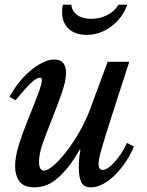

<svg xmlns="http://www.w3.org/2000/svg" viewBox="-20 -796 633 826"><path d="M169 -62Q185 -62 211 -84.5Q237 -107 266 -144.5Q295 -182 322.5 -230Q350 -278 369 -330L443 -530H536L462 -301Q446 -251 435 -215.5Q424 -180 417 -155.5Q410 -131 407 -115.5Q404 -100 404 -91Q404 -65 422 -65Q432 -65 446 -74.5Q460 -84 474.5 -100.5Q489 -117 502.5 -137.5Q516 -158 526 -181L556 -166Q543 -133 522 -101.5Q501 -70 476.5 -45Q452 -20 424.5 -5Q397 10 372 10Q341 10 330 -11.5Q319 -33 319 -75Q319 -92 320.5 -111.5Q322 -131 326 -150L323 -153Q296 -105 270.5 -74Q245 -43 221 -24Q197 -5 174 2.5Q151 10 129 10Q82 10 63.5 -16Q45 -42 45 -80Q45 -122 61 -172.5Q77 -223 95 -268Q113 -313 125.5 -344Q138 -375 145.5 -396Q153 -417 156.5 -430Q160 -443 160 -451Q160 -455 158.5 -458.5Q157 -462 151 -462Q138 -462 113.5 -439Q89 -416 47 -365L21 -379Q36 -408 58.5 -437Q81 -466 107.5 -489Q134 -512 161.5 -526Q189 -540 214 -540Q264 -540 264 -482Q264 -447 244.5 -392Q225 -337 194 -259Q174 -210 161 -171Q148 -132 148 -100Q148 -79 154 -70.5Q160 -62 169 -62ZM527 -776Q518 -747 500 -723.5Q482 -700 459 -682.5Q436 -665 409 -655.5Q382 -646 354 -646Q303 -646 275 -672.5Q247 -699 247 -744Q247 -763 251 -776H287Q289 -748 312 -731.5Q335 -715 372 -715Q410 -715 442 -731.5Q474 -748 490 -776Z"/></svg>

Font: SVN-Libre Baskerville
Style: Italic
Weight: 400
Italic angle: -14°
Designer: Pablo Impallari, Rodrigo Fuenzalida
Foundry: Pablo Impallari, Rodrigo Fuenzalida
Version: Version 1.000; ttfautohint (v1.8.4)